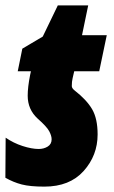

<svg xmlns="http://www.w3.org/2000/svg" viewBox="-32 -684 424 714"><path d="M133 10Q227 10 279 -48Q331 -106 331 -184Q331 -243 310.5 -278Q290 -313 245 -348Q235 -356 235 -364Q235 -381 238 -393L244 -419H337L365 -553H273L296 -664H183L127 -548L51 -503L34 -419H83L80 -405Q71 -360 71 -328Q71 -277 108 -243Q142 -213 151 -196Q160 -179 160 -166Q160 -148 145.5 -139Q131 -130 112 -130Q86 -130 52 -141Q18 -152 -11 -172L-12 -23Q18 -6 49 2Q80 10 133 10Z"/></svg>

Font: Noto Sans Display Condensed Black
Style: Italic
Weight: 900
Width: 3
Italic angle: -192°
Designer: Monotype Design Team
Foundry: Monotype Imaging Inc.
Version: Version 1.900